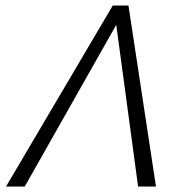

<svg xmlns="http://www.w3.org/2000/svg" viewBox="-20 -678 670 698"><path d="M2 0 390 -658H447L547 0H482L398 -622H422L70 0Z"/></svg>

Font: Ysabeau Office Light
Style: Italic
Weight: 300
Italic angle: -12°
Designer: Christian Thalmann (Catharsis Fonts)
Version: Version 2.001;gftools[0.9.30]; featfreeze: tnum,lnum,ss02